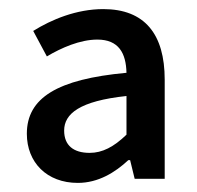

<svg xmlns="http://www.w3.org/2000/svg" viewBox="-20 -830 433 422"><path d="M151 -428C196 -428 233 -451 262 -478H266L276 -437H342V-655C342 -755 298 -810 207 -810C148 -810 93 -787 53 -762L83 -706C115 -725 156 -743 194 -743C241 -743 257 -713 258 -670C106 -656 39 -615 39 -536C39 -473 83 -428 151 -428ZM177 -494C142 -494 121 -510 121 -543C121 -580 155 -608 258 -619V-534C230 -507 205 -494 177 -494Z"/></svg>

Font: Noto Sans CJK KR Medium
Style: Regular
Weight: 500
Designer: Ryoko NISHIZUKA (kana & ideographs); Paul D. Hunt (Latin, Greek & Cyrillic); Wenlong ZHANG (bopomofo); Sandoll Communica
Foundry: Adobe Systems Incorporated
Version: Version 1.004;PS 1.004;hotconv 1.0.82;makeotf.lib2.5.63406